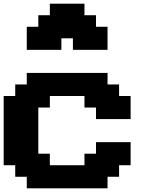

<svg xmlns="http://www.w3.org/2000/svg" viewBox="-20 -1020 852 1040"><path d="M125 0H562.5V-62.5H625V-125H687.5V-250H500V-187.5H437.5V-125H250V-187.5H187.5V-437.5H250V-500H437.5V-437.5H500V-375H687.5V-500H625V-562.5H562.5V-625H125V-562.5H62.5V-500H0V-125H62.5V-62.5H125ZM375 -750H562.5V-875H500V-937.5H437.5V-1000H250V-937.5H187.5V-875H125V-750H312.5V-812.5H375Z"/></svg>

Font: Faithful 32x
Style: Semibold
Weight: 400
Foundry: Faithful Resource Pack
Version: Version 1.0; January 27, 2023